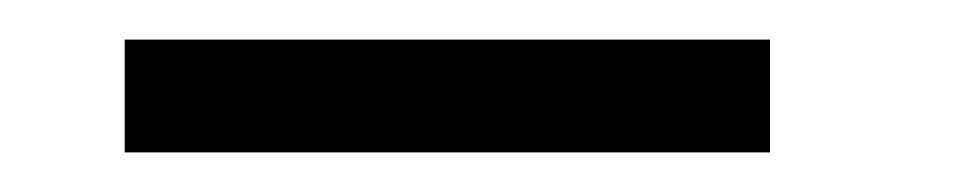

<svg xmlns="http://www.w3.org/2000/svg" viewBox="-20 -704 482 97"><path d="M369 -627H43V-684H369Z"/></svg>

Font: Bellota
Style: Regular
Weight: 400
Designer: Kemie Guaida
Foundry: Kemie Guaida
Version: Version 1.000;PS 002.000;hotconv 1.0.70;makeotf.lib2.5.58329